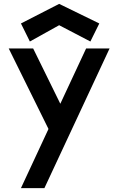

<svg xmlns="http://www.w3.org/2000/svg" viewBox="-20 -710 610 990"><path d="M25 -460 230 -45 88 260H209L545 -460H424L291 -175L151 -460ZM88 -589 134 -496 285 -580 446 -496 492 -589 285 -690Z"/></svg>

Font: KT Kiyosuna Sans Bold
Style: Regular
Weight: 700
Designer: [Zen Kaku Gothic] Yoshimichi Ohira
Version: Version 1.010;Glyphs 3.1.2 (3151)